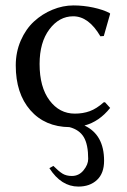

<svg xmlns="http://www.w3.org/2000/svg" viewBox="-20 -459 469 708"><path d="M162.1 161.1 176.8 152.8Q196.8 172.9 210.7 181.4Q224.6 189.9 245.1 189.9Q271 189.9 288.1 168.9Q305.2 147.9 305.2 127Q305.2 74.2 289.1 46.9Q272.9 19.5 236.3 9.8Q145.5 8.8 91.8 -52.7Q38.1 -114.3 38.1 -217.8Q38.1 -267.1 56.6 -309.6Q75.2 -352.1 105.5 -379.9Q135.7 -407.7 173.8 -423.3Q211.9 -439 251 -439Q287.6 -439 324 -431.2Q360.4 -423.3 383.8 -411.1L386.2 -408.2L362.8 -326.2L350.1 -325.2Q307.1 -398.9 250 -398.9Q198.2 -398.9 162.1 -350.8Q126 -302.7 126 -223.1Q126 -137.7 162.6 -88.9Q199.2 -40 255.9 -40Q286.1 -40 311 -49.1Q335.9 -58.1 362.8 -82H367.2L386.2 -61Q345.7 -10.3 291.5 3.9Q363.8 37.6 363.8 133.8Q363.8 180.2 337.6 204.6Q311.5 229 269 229Q205.6 229 162.1 161.1Z"/></svg>

Font: Linux Biolinum G
Style: Regular
Weight: 400
Designer: Philipp H. Poll
Foundry: Philipp H. Poll
Version: Version 1.1.0 ; ttfautohint (v1.6)